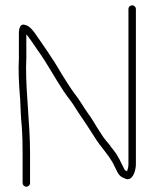

<svg xmlns="http://www.w3.org/2000/svg" viewBox="-20 -685 581 722"><path d="M93 3V-109C93 -218.8 78 -323.5 78 -432C78.7 -443.3 79 -454 79 -464V-556L87 -546C93 -538 103.7 -522.7 119 -500C157.1 -447.6 184.6 -394.1 220 -341C237.7 -314.4 249.5 -303.3 265 -277C278.5 -255 293.7 -234.6 307 -214L334 -172C361.2 -128.3 379.9 -114.3 404 -73L415 -51C422.2 -36.6 426.2 -25.5 440 -18L454 -12C477.9 -4.5 491 -40.7 491 -68V-651C491 -658.9 484.9 -665 477 -665C469.1 -665 463 -658.9 463 -651V-68C463 -59.3 461.3 -50.3 458 -41C453.2 -42.6 450.5 -44.3 448 -48L429 -86C424.3 -94.7 420.3 -101.7 417 -107L405 -123C401 -127.7 397 -133 393 -139C377.2 -159.3 376.5 -156.1 357 -187C335.1 -219.8 330.5 -232.6 310 -260C295.7 -279.5 281.5 -305.6 267 -324C247.2 -349.7 231.4 -375.8 211 -408C182 -459.6 143 -514.4 110 -562C99.8 -575 93.1 -584.5 77.5 -590.5C54.9 -599.2 51 -577.7 51 -557V-464C51 -454.7 50.7 -444 50 -432C50 -390.9 52.5 -350.2 56 -310C57.5 -274.6 58.3 -242.8 62 -208C64.3 -176.9 65 -140.1 65 -109V3C65 10.9 71.1 17 79 17C86.9 17 93 10.9 93 3Z"/></svg>

Font: HoneyBee
Style: XLit
Weight: 200
Foundry: Cannot Into Space Fonts
Version: Version 0.89